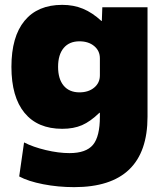

<svg xmlns="http://www.w3.org/2000/svg" viewBox="-20 -550 681 790"><path d="M59 176 79 36Q116 55 168.5 67.5Q221 80 266 80Q334 80 362.5 46Q391 12 391 -70V-86H389Q352 -50 317.5 -35Q283 -20 236 -20Q135 -20 81 -85.5Q27 -151 27 -275Q27 -399 81 -464.5Q135 -530 236 -530Q283 -530 321.5 -514Q360 -498 397 -464H399L401 -520H587V-70Q587 220 285 220Q219 220 157.5 208Q96 196 59 176ZM307 -170Q344 -170 367.5 -189.5Q391 -209 391 -240V-310Q391 -341 367.5 -360.5Q344 -380 307 -380Q265 -380 242 -352.5Q219 -325 219 -275Q219 -225 242 -197.5Q265 -170 307 -170Z"/></svg>

Font: Enso Black
Style: Regular
Weight: 900
Designer: Coji Morishita
Foundry: UNDERFOREST DESIGN
Version: Version 1.000